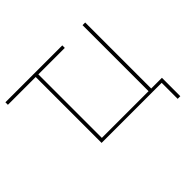

<svg xmlns="http://www.w3.org/2000/svg" viewBox="-151 -711 1026 1026"><g transform="rotate(-45 362.5 -198.0)"><path d="M206 0H660V121H680V-18H599V-517H579V-18H226V-498H426V-517H-4V-498H206Z"/></g></svg>

Font: Chess Sans Thin
Style: Regular
Weight: 100
Designer: Wolf Bōese
Foundry: Wolf Bōese
Version: Version 7.223;Glyphs 3.3 (3306)